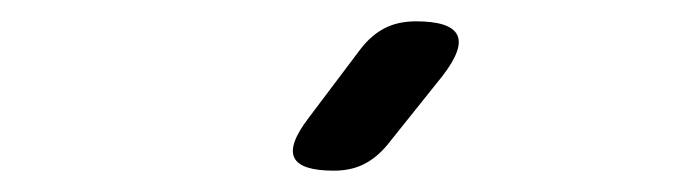

<svg xmlns="http://www.w3.org/2000/svg" viewBox="-20 -805 640 180"><path d="M293 -645Q262 -645 256 -657Q250 -669 269 -694L318 -759Q328 -772 340.5 -778.5Q353 -785 370 -785Q402 -785 408.5 -772.5Q415 -760 395 -734L343 -669Q333 -657 321 -651Q309 -645 293 -645Z"/></svg>

Font: Maple Mono NL
Style: Regular
Weight: 400
Monospace: yes
Designer: subframe7536
Version: Version 7.000